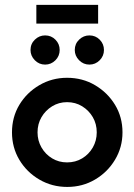

<svg xmlns="http://www.w3.org/2000/svg" viewBox="-20 -744 543 777"><path d="M252.1 12.5Q190.3 12.5 139.2 -17.4Q88.2 -47.2 58.3 -97.2Q28.5 -147.2 28.5 -208.3Q28.5 -270.1 58.3 -319.8Q88.2 -369.4 139.2 -399.3Q190.3 -429.2 251.4 -429.2Q313.9 -429.2 364.6 -399.3Q415.3 -369.4 445.5 -319.8Q475.7 -270.1 475.7 -208.3Q475.7 -147.9 445.5 -97.6Q415.3 -47.2 364.6 -17.4Q313.9 12.5 252.1 12.5ZM251.4 -86.8Q285.4 -86.8 312.5 -103.1Q339.6 -119.4 355.6 -147.2Q371.5 -175 371.5 -208.3Q371.5 -242.4 355.6 -269.8Q339.6 -297.2 312.5 -313.9Q285.4 -330.6 251.4 -330.6Q218.1 -330.6 191 -313.9Q163.9 -297.2 147.9 -269.8Q131.9 -242.4 131.9 -208.3Q131.9 -175 147.9 -147.2Q163.9 -119.4 191 -103.1Q218.1 -86.8 251.4 -86.8ZM162.5 -482.6Q138.2 -482.6 120.8 -500.3Q103.5 -518.1 103.5 -541.7Q103.5 -566.7 121.2 -583.7Q138.9 -600.7 162.5 -600.7Q187.5 -600.7 204.5 -583.3Q221.5 -566 221.5 -541.7Q221.5 -517.4 204.2 -500Q186.8 -482.6 162.5 -482.6ZM341.7 -482.6Q317.4 -482.6 300 -500.3Q282.6 -518.1 282.6 -541.7Q282.6 -566.7 300.3 -583.7Q318.1 -600.7 341.7 -600.7Q366.7 -600.7 383.7 -583.3Q400.7 -566 400.7 -541.7Q400.7 -517.4 383.3 -500Q366 -482.6 341.7 -482.6ZM127.1 -648.6V-724.3H377.1V-648.6Z"/></svg>

Font: Afacad SemiBold
Style: Regular
Weight: 600
Designer: Kristian Moeller
Foundry: Dicotype
Version: Version 1.000